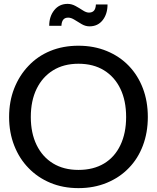

<svg xmlns="http://www.w3.org/2000/svg" viewBox="-20 -963 810 991"><path d="M385 8Q305 8 239.5 -19.5Q174 -47 127 -96Q80 -144 53.5 -211.5Q27 -279 27 -359Q27 -440 53.5 -507Q80 -574 127 -623Q174 -673 239.5 -700Q305 -727 385 -727Q465 -727 531.5 -699.5Q598 -672 645 -623Q692 -574 717.5 -507Q743 -440 743 -359Q743 -279 717.5 -211.5Q692 -144 645 -96Q598 -47 531.5 -19.5Q465 8 385 8ZM385 -86Q462 -86 517 -119Q572 -152 601.5 -214Q631 -276 631 -359Q631 -443 601.5 -504.5Q572 -566 517 -600Q462 -634 385 -634Q309 -634 254 -600Q199 -566 169 -504.5Q139 -443 139 -359Q139 -276 169 -214.5Q199 -153 254 -119.5Q309 -86 385 -86ZM439 -898Q456 -898 465 -908Q474 -918 475 -940H535Q535 -891 510 -859Q485 -827 442 -827Q421 -827 401.5 -838.5Q382 -850 364.5 -861Q347 -872 332 -872Q315 -872 306.5 -861.5Q298 -851 297 -830H234Q234 -878 260 -910.5Q286 -943 329 -943Q350 -943 370 -932Q390 -921 407.5 -909.5Q425 -898 439 -898Z"/></svg>

Font: Aleo Medium
Style: Regular
Weight: 500
Designer: Alessio Laiso
Foundry: Alessio Laiso
Version: Version 2.001;gftools[0.9.29]